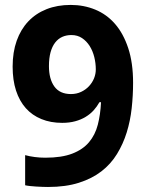

<svg xmlns="http://www.w3.org/2000/svg" viewBox="-20 -742 591 772"><path d="M515.1 -409.2Q515.1 -357.9 509.5 -306.9Q503.9 -255.9 489.5 -209.5Q475.1 -163.1 450.4 -122.8Q425.8 -82.5 387.9 -53.2Q350.1 -23.9 297.1 -7.1Q244.1 9.8 172.9 9.8Q162.6 9.8 150.4 9.3Q138.2 8.8 125.7 8.1Q113.3 7.3 101.6 6.1Q89.8 4.9 81.1 2.9V-118.2Q99.1 -113.3 119.9 -110.6Q140.6 -107.9 162.1 -107.9Q228 -107.9 270.5 -124.3Q313 -140.6 337.9 -170.2Q362.8 -199.7 373.3 -240.7Q383.8 -281.7 386.2 -331.1H379.9Q370.1 -313.5 356.4 -298.3Q342.8 -283.2 324.2 -272Q305.7 -260.7 282.2 -254.4Q258.8 -248 230 -248Q183.6 -248 146.5 -263.2Q109.4 -278.3 83.7 -307.1Q58.1 -335.9 44.4 -377.9Q30.8 -419.9 30.8 -474.1Q30.8 -532.2 47.1 -578.1Q63.5 -624 93.8 -656Q124 -688 167.2 -705.1Q210.4 -722.2 264.2 -722.2Q316.9 -722.2 362.8 -703.4Q408.7 -684.6 442.4 -646Q476.1 -607.4 495.6 -548.3Q515.1 -489.3 515.1 -409.2ZM267.1 -601.1Q247.1 -601.1 230.5 -593.8Q213.9 -586.4 201.9 -571Q189.9 -555.7 183.3 -532Q176.8 -508.3 176.8 -476.1Q176.8 -424.3 198.7 -394Q220.7 -363.8 265.1 -363.8Q287.6 -363.8 306.2 -372.6Q324.7 -381.3 337.9 -395.5Q351.1 -409.7 358.2 -427.2Q365.2 -444.8 365.2 -462.9Q365.2 -487.8 359.1 -512.5Q353 -537.1 340.6 -556.9Q328.1 -576.7 309.8 -588.9Q291.5 -601.1 267.1 -601.1Z"/></svg>

Font: Droid Sans
Style: Bold
Weight: 700
Foundry: Ascender Corporation
Version: Version 1.00 build 112